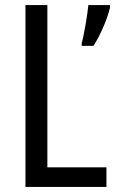

<svg xmlns="http://www.w3.org/2000/svg" viewBox="-20 -734 457 754"><path d="M80 0H398V-77H166V-714H80ZM412 -704V-714H327C324 -679 309 -592 301 -565V-554H347C372 -591 403 -663 412 -704Z"/></svg>

Font: Noto Sans Devanagari UI Condensed
Style: Regular
Weight: 400
Width: 3
Designer: Jelle Bosma - Monotype Design Team
Foundry: Monotype Imaging Inc.
Version: Version 2.004